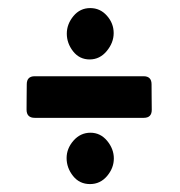

<svg xmlns="http://www.w3.org/2000/svg" viewBox="-20 -509 449 480"><path d="M147 -424.8Q147 -448.7 163.6 -468.8Q180.2 -488.8 205.6 -488.8Q230.5 -488.8 247.3 -469.7Q264.2 -450.7 264.2 -426.3Q264.2 -402.3 246.8 -381.3Q229.5 -360.4 204.1 -360.4Q178.7 -360.4 162.8 -380.6Q147 -400.9 147 -424.8ZM46.4 -234.9Q46.4 -250.5 46.6 -266.6Q46.9 -282.7 46.9 -298.3Q46.9 -318.4 66.9 -318.4H338.9Q358.9 -318.4 358.9 -298.3Q358.9 -282.2 359.1 -266.4Q359.4 -250.5 359.4 -234.4Q359.4 -214.4 339.4 -214.4H66.9Q46.4 -214.4 46.4 -234.9ZM146.5 -113.8Q146.5 -137.7 163.8 -157.5Q181.2 -177.2 206.1 -177.2Q231 -177.2 247.8 -157Q264.6 -136.7 264.6 -112.8Q264.6 -88.9 247.6 -68.8Q230.5 -48.8 205.1 -48.8Q178.7 -48.8 162.6 -69.1Q146.5 -89.4 146.5 -113.8Z"/></svg>

Font: Belanosima
Style: Regular
Weight: 400
Designer: The DocRepair Project, Santiago Orozco
Foundry: Google
Version: Version 2.000